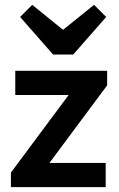

<svg xmlns="http://www.w3.org/2000/svg" viewBox="-20 -772 491 792"><path d="M25 -60V0H416V-100H184L422 -420V-480H43V-380H263ZM63 -702 199 -547H282L418 -702L368 -752L240 -649L113 -752Z"/></svg>

Font: MV Cash Medium
Style: Regular
Weight: 500
Designer: Rodrigo Fuenzalida
Foundry: fragTYPE
Version: Version 1.100;Glyphs 3.1.2 (3151)